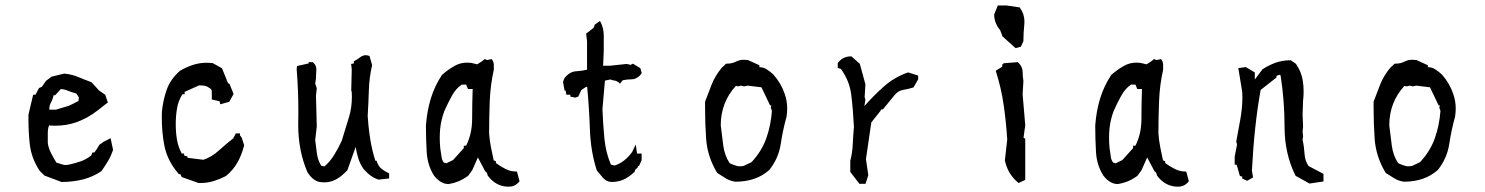

<svg xmlns="http://www.w3.org/2000/svg" viewBox="-20 -681 5555 718"><path d="M163.6 -212.4Q158.7 -199.7 158.7 -184.1V-146Q161.6 -126.5 170.9 -108.4Q180.2 -90.3 190.9 -72.8Q203.6 -69.3 210.4 -66.9Q217.3 -64.5 220.2 -64.2Q223.1 -64 225.1 -64Q231.9 -64 240.2 -65.9Q262.2 -70.8 281.7 -77.6Q301.3 -84.5 320.8 -99.1L325.7 -110.8H333L342.3 -124L351.6 -139.6L366.7 -150.4L393.6 -164.1L402.8 -120.6Q394.5 -96.2 384 -78.9Q373.5 -61.5 359.4 -41Q327.6 -19.5 289.6 -9.8Q251.5 -0.5 210.9 -0.5H210L146.5 -24.4L128.9 -41.5Q97.2 -88.9 91.3 -142.1Q86.4 -186.5 86.4 -235.8Q86.4 -243.7 86.4 -252.4L104 -326.7H112.8L126 -352.1L136.2 -356L152.3 -378.9L173.3 -394.5L220.2 -405.8Q249.5 -402.8 273.2 -392.8Q296.9 -382.8 322.3 -373.5L350.1 -342.8L373.5 -326.7L383.3 -297.9L345.2 -268.1Q307.1 -238.3 264.6 -223.6Q228.5 -210.9 186.5 -210.9Q173.3 -210.9 168.9 -211.4ZM183.6 -324.7H180.2Q177.7 -310.5 169.9 -296.4Q164.6 -286.6 164.6 -276.4Q164.6 -273.4 164.6 -271H189.5L239.3 -286.1L273.4 -303.2L274.9 -316.9L265.1 -331.5Q248.5 -335.9 237.8 -340.3Q227.1 -344.7 220.5 -346.2Q213.9 -347.7 207.5 -348.1L186 -324.7Z M585 -242.2Q585 -252 585.4 -261.7V-262.2Q589.4 -305.7 603.5 -345.7Q617.7 -385.7 653.3 -416.5Q680.7 -432.6 710.4 -440.9Q731 -446.3 752.9 -446.3Q763.7 -446.3 775.9 -444.8L810.1 -425.8L832.5 -370.6L838.4 -366.7L853.5 -329.6L837.4 -300.3L803.7 -291L801.3 -302.2L772 -309.1V-338.4Q772 -346.7 764.6 -351.1Q758.8 -355 756.8 -356Q751.5 -358.9 744.4 -360.4Q737.3 -361.8 724.6 -361.8L670.4 -337.4V-328.6H662.1Q646.5 -303.2 642.1 -276.4Q637.2 -247.6 637.2 -216.8Q637.2 -186 641.8 -158.7Q646.5 -131.3 659.7 -106.9H668.5V-99.6L681.2 -95.7V-90.8L740.7 -83.5Q772 -94.2 798.1 -117.9Q824.2 -141.6 852.1 -163.6L861.8 -182.1H877.4V-174.8L883.8 -166.5L893.1 -137.7Q883.8 -101.6 868.2 -73.7Q852.1 -45.4 825.2 -22.9Q803.7 -11.7 779.3 -3.9Q754.9 3.4 729.5 3.4H723.6H722.7L659.2 -19L655.3 -28.8L648.4 -30.3L647.5 -31.7Q605.5 -79.6 594.2 -138.7Q585 -188 585 -242.2Z M1095.2 -213.9 1095.7 -264.6Q1095.7 -345.2 1089.4 -422.9L1090.8 -434.1L1134.3 -443.8V-448.7H1149.4Q1152.3 -446.3 1153.3 -445.3Q1163.1 -435.5 1163.1 -421.4Q1163.1 -419.4 1162.4 -410.6Q1161.6 -401.9 1161.6 -387.7V-387.2L1158.7 -368.7L1164.6 -351.1L1161.6 -323.2L1164.6 -208L1158.7 -157.2Q1161.6 -130.4 1165.3 -105.7Q1168.9 -81.1 1181.2 -61.5L1192.9 -58.6Q1213.4 -75.2 1229.7 -101.8Q1246.1 -128.4 1257.8 -154.3Q1271.5 -197.3 1284.7 -241.7Q1295.9 -277.8 1295.9 -318.8Q1295.9 -327.1 1295.4 -335.9L1293.5 -343.3L1295.4 -422.4L1293 -441.9L1303.2 -443.8V-451.7Q1316.4 -458.5 1328.1 -467.8Q1337.9 -474.6 1348.1 -474.6Q1354 -474.6 1361.8 -471.7L1371.6 -437.5Q1360.8 -391.1 1359.4 -343.5Q1357.9 -295.9 1355 -247.1Q1359.9 -173.8 1372.6 -119.6Q1377.4 -99.6 1383.8 -79.6H1388.7L1389.6 -75.7Q1395 -59.6 1406.5 -50Q1418 -40.5 1432.1 -34.2L1435.1 -32.7V-13.7L1396 -9.3Q1366.7 -17.6 1339.4 -49.3Q1326.2 -67.9 1319.6 -89.8Q1313 -111.8 1310.1 -131.8L1279.3 -44.9Q1257.3 -21 1236.3 -10Q1215.3 1 1192.4 1Q1188.5 1 1184.6 0.5Q1153.8 0.5 1129.9 -36.6Q1095.2 -116.7 1095.2 -213.9Z M1881.8 17.1Q1835 17.1 1804.2 -23.9L1803.7 -24.9L1800.8 -35.2L1794.4 -40.5L1767.1 -92.3L1746.1 -44.9L1730.5 -23.4Q1711.4 -9.8 1693.8 -2.7Q1676.3 4.4 1657.7 7.3H1657.2Q1633.3 7.3 1611.8 -14.2Q1607.4 -18.6 1603 -24.4Q1578.6 -63 1575.7 -112.1Q1572.8 -161.1 1572.8 -210.9V-211.4Q1576.7 -265.6 1591.1 -312.7Q1605.5 -359.9 1632.8 -400.9Q1656.2 -421.4 1681.6 -435.5Q1702.1 -446.8 1727.1 -446.8Q1734.4 -446.8 1742.2 -445.8L1764.6 -440.4L1782.2 -451.7L1793 -460.4L1801.3 -456.5L1818.8 -460Q1823.7 -453.1 1824.7 -449.7Q1826.7 -443.8 1826.7 -439V-420.4Q1814 -363.8 1811.5 -304Q1809.1 -244.1 1809.1 -181.6Q1811 -154.8 1816.4 -128.4Q1821.3 -103 1826.2 -81.5L1834.5 -77.6V-71.3Q1851.6 -58.6 1870.1 -49.3Q1889.2 -39.6 1909.2 -39.6H1913.1L1922.9 -3.4Q1918.9 1.5 1916.5 3.9Q1909.7 10.3 1901.6 13.7Q1893.6 17.1 1881.8 17.1ZM1714.4 -127V-136.2H1723.1Q1745.6 -180.7 1745.6 -236.6Q1745.6 -292.5 1747.6 -348.1H1730L1723.1 -364.7H1706.5Q1684.1 -349.1 1669.9 -322.8Q1654.3 -294.4 1641.6 -265.6Q1629.4 -232.9 1626 -199.2Q1624.5 -183.1 1624.5 -164.8Q1624.5 -146.5 1626.5 -126Q1629.4 -108.9 1631.1 -95.2Q1632.8 -81.5 1639.6 -73.2L1648.9 -70.3L1674.3 -82.5Z M2112.8 -324.2Q2112.8 -325.7 2112.8 -326.7H2098.1L2095.2 -342.3H2091.3L2085.4 -374.5L2090.8 -388.7Q2110.4 -413.6 2135.3 -414.6Q2154.3 -415.5 2175.3 -420.4V-526.9L2171.9 -555.2L2199.7 -576.7L2204.6 -589.4L2223.6 -602.5L2226.6 -597.2Q2237.8 -574.7 2237.8 -546.9V-491.2L2235.4 -435.1H2260.3L2323.7 -441.9L2338.4 -438.5L2346.7 -442.9L2374.5 -426.3L2379.9 -407.2Q2375.5 -401.4 2372.6 -398.4Q2358.4 -384.3 2341.3 -384.3Q2324.7 -384.3 2308.6 -380.9L2298.3 -368.2L2294.4 -372.1Q2286.6 -378.4 2279.8 -379.4Q2271 -380.4 2262.2 -383.8L2242.2 -379.4L2232.9 -273.4Q2234.9 -219.7 2240 -165Q2245.1 -110.4 2264.6 -65.4L2278.8 -62Q2316.4 -74.7 2343.8 -112.3L2357.4 -140.6L2362.3 -106.9H2379.4V-82L2369.6 -60.1H2365.7L2364.3 -53.7L2356 -47.4L2352.5 -36.6H2349.1V-34.7Q2328.1 -16.1 2309.1 -8.3Q2290 -0.5 2266.6 -0.5H2266.1Q2247.6 -1.5 2234.9 -16.1Q2223.6 -28.8 2211.9 -43.5Q2189 -113.3 2186 -196.3Q2183.1 -279.3 2175.8 -356H2171.4L2153.8 -344.2L2142.6 -319.8L2131.3 -315.9L2112.8 -319.8Z M2616.7 -276.4Q2616.7 -288.1 2616.7 -300.8Q2628.9 -334 2641.6 -365.7Q2654.3 -397.5 2678.7 -427.2L2695.3 -442.9H2697.3Q2718.3 -442.9 2733.4 -451.2Q2745.6 -457.5 2761.7 -457.5Q2768.6 -457.5 2776.9 -456.5L2819.8 -437V-433.6V-429.7Q2820.3 -429.7 2820.8 -429.7Q2835 -429.7 2847.4 -421.6Q2859.9 -413.6 2872.1 -402.3Q2901.4 -369.1 2914.6 -329.6Q2923.8 -303.2 2923.8 -274.9Q2923.8 -260.3 2921.4 -245.1V-244.6Q2907.7 -196.3 2899.7 -142.8Q2891.6 -89.4 2857.4 -45.9Q2831.1 -22.5 2799.8 -12.2Q2768.6 -1.5 2730.5 -1.5H2730Q2710 -4.4 2694.8 -13.7Q2679.7 -22.9 2662.1 -34.2Q2625.5 -94.2 2620.6 -162.1Q2616.7 -218.3 2616.7 -276.4ZM2731.9 -359.9Q2675.3 -297.9 2675.3 -212.4Q2680.2 -172.4 2684.8 -136.2Q2689.5 -100.1 2708.5 -70.8Q2722.2 -64.5 2733.9 -61Q2739.7 -59.1 2746.3 -59.1Q2752.9 -59.1 2760.7 -60.5L2790.5 -74.7Q2828.6 -115.7 2845.7 -164.1Q2862.8 -212.4 2866.7 -266.6L2862.3 -278.3L2864.7 -286.6H2863.3H2859.9L2827.6 -354.5L2775.9 -360.8L2762.7 -357.9L2752 -360.8L2740.2 -357.9Z M3159.7 -38.1V-79.6Q3167.5 -109.4 3168.9 -141.6Q3170.4 -173.8 3173.3 -206.1Q3170.4 -268.1 3163.6 -324.7Q3157.2 -378.9 3124.5 -423.3L3112.8 -426.8V-444.8Q3116.2 -450.2 3119.6 -453.1Q3125.5 -459.5 3134.3 -463.9Q3147 -470.2 3162.1 -470.2H3164.1L3195.3 -442.4L3216.3 -365.7L3213.4 -317.9L3216.3 -308.1L3212.4 -284.2Q3247.1 -323.7 3284.2 -356.4Q3324.2 -392.6 3376 -410.2L3413.6 -398.4V-394.5V-385.7V-384.3L3396 -354Q3377 -348.1 3356.9 -344.7Q3338.9 -341.8 3325.7 -325.7L3281.7 -272H3275.4L3272 -265.6L3238.3 -223.1L3218.3 -85.9L3227.1 -25.9L3216.8 6.3H3212.9H3196.3H3193.8Z M3728 -431.6V-440.9H3731.9V-444.3L3786.1 -448.7Q3793.5 -441.9 3796.9 -436Q3804.2 -424.8 3804.2 -412.1Q3804.2 -396 3807.1 -378.4L3804.2 -328.1L3814 -212.9L3807.6 -166L3814 -162.1V-8.3L3789.1 3.4Q3781.2 -3.4 3775.4 -8.8Q3763.2 -21.5 3754.4 -36.6Q3743.2 -56.6 3737.8 -80.6L3746.6 -159.2Q3742.7 -223.1 3733.4 -287.8Q3724.1 -352.5 3703.6 -416.5ZM3697.8 -626V-627L3711.4 -660.6H3743.7L3793 -653.3L3794.4 -651.4Q3811 -628.9 3811 -600.1Q3811 -595.2 3810.5 -589.8Q3807.1 -557.1 3807.1 -528.3V-527.3L3797.9 -506.3L3777.8 -501L3729 -544.9L3719.7 -569.3Q3710 -579.6 3703.9 -595Q3697.8 -610.4 3697.8 -626Z M4384.8 17.1Q4337.9 17.1 4307.1 -23.9L4306.6 -24.9L4303.7 -35.2L4297.4 -40.5L4270 -92.3L4249 -44.9L4233.4 -23.4Q4214.4 -9.8 4196.8 -2.7Q4179.2 4.4 4160.6 7.3H4160.2Q4136.2 7.3 4114.7 -14.2Q4110.4 -18.6 4106 -24.4Q4081.5 -63 4078.6 -112.1Q4075.7 -161.1 4075.7 -210.9V-211.4Q4079.6 -265.6 4094 -312.7Q4108.4 -359.9 4135.7 -400.9Q4159.2 -421.4 4184.6 -435.5Q4205.1 -446.8 4230 -446.8Q4237.3 -446.8 4245.1 -445.8L4267.6 -440.4L4285.2 -451.7L4295.9 -460.4L4304.2 -456.5L4321.8 -460Q4326.7 -453.1 4327.6 -449.7Q4329.6 -443.8 4329.6 -439V-420.4Q4316.9 -363.8 4314.5 -304Q4312 -244.1 4312 -181.6Q4314 -154.8 4319.3 -128.4Q4324.2 -103 4329.1 -81.5L4337.4 -77.6V-71.3Q4354.5 -58.6 4373 -49.3Q4392.1 -39.6 4412.1 -39.6H4416L4425.8 -3.4Q4421.9 1.5 4419.4 3.9Q4412.6 10.3 4404.5 13.7Q4396.5 17.1 4384.8 17.1ZM4217.3 -127V-136.2H4226.1Q4248.5 -180.7 4248.5 -236.6Q4248.5 -292.5 4250.5 -348.1H4232.9L4226.1 -364.7H4209.5Q4187 -349.1 4172.9 -322.8Q4157.2 -294.4 4144.5 -265.6Q4132.3 -232.9 4128.9 -199.2Q4127.4 -183.1 4127.4 -164.8Q4127.4 -146.5 4129.4 -126Q4132.3 -108.9 4134 -95.2Q4135.7 -81.5 4142.6 -73.2L4151.9 -70.3L4177.2 -82.5Z M4824.2 -24.9Q4783.7 -106.9 4783.7 -206.8Q4783.7 -306.6 4768.6 -399.9L4764.2 -401.4L4753.4 -397V-393.6V-391.1L4694.3 -344.7Q4670.4 -213.4 4661.6 -42.5L4666 -17.6L4644 -4.9L4625.5 -13.2V-20.5L4616.7 -22.9L4604.5 -64.9H4597.2V-95.2L4606 -140.6L4603 -151.4Q4611.8 -197.3 4618.9 -238.3Q4626 -279.3 4626 -317.4Q4626 -326.7 4625.5 -336.4L4610.8 -426.3L4638.7 -430.2L4672.4 -410.2V-407.2V-384.3H4672.9L4701.2 -421.9Q4725.1 -437.5 4750.2 -446.5Q4775.4 -455.6 4805.7 -455.6H4807.1L4826.2 -442.4Q4847.2 -412.1 4852.1 -377.9Q4855 -358.9 4855 -338.4Q4855 -322.3 4853 -305.2L4851.1 -252.9L4853 -207L4851.1 -189.5L4853 -171.9L4851.1 -157.7Q4856.9 -132.8 4858.4 -106.2Q4859.9 -79.6 4873.5 -60.1L4929.2 -30.8V-27.3V-2.4L4877 5.4L4825.2 -23.4Z M5116.7 -276.4Q5116.7 -288.1 5116.7 -300.8Q5128.9 -334 5141.6 -365.7Q5154.3 -397.5 5178.7 -427.2L5195.3 -442.9H5197.3Q5218.3 -442.9 5233.4 -451.2Q5245.6 -457.5 5261.7 -457.5Q5268.6 -457.5 5276.9 -456.5L5319.8 -437V-433.6V-429.7Q5320.3 -429.7 5320.8 -429.7Q5335 -429.7 5347.4 -421.6Q5359.9 -413.6 5372.1 -402.3Q5401.4 -369.1 5414.6 -329.6Q5423.8 -303.2 5423.8 -274.9Q5423.8 -260.3 5421.4 -245.1V-244.6Q5407.7 -196.3 5399.7 -142.8Q5391.6 -89.4 5357.4 -45.9Q5331.1 -22.5 5299.8 -12.2Q5268.6 -1.5 5230.5 -1.5H5230Q5210 -4.4 5194.8 -13.7Q5179.7 -22.9 5162.1 -34.2Q5125.5 -94.2 5120.6 -162.1Q5116.7 -218.3 5116.7 -276.4ZM5231.9 -359.9Q5175.3 -297.9 5175.3 -212.4Q5180.2 -172.4 5184.8 -136.2Q5189.5 -100.1 5208.5 -70.8Q5222.2 -64.5 5233.9 -61Q5239.7 -59.1 5246.3 -59.1Q5252.9 -59.1 5260.7 -60.5L5290.5 -74.7Q5328.6 -115.7 5345.7 -164.1Q5362.8 -212.4 5366.7 -266.6L5362.3 -278.3L5364.7 -286.6H5363.3H5359.9L5327.6 -354.5L5275.9 -360.8L5262.7 -357.9L5252 -360.8L5240.2 -357.9Z"/></svg>

Font: Bakudai
Style: Medium
Weight: 500
Version: Version 1.48